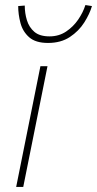

<svg xmlns="http://www.w3.org/2000/svg" viewBox="-20 -740 384 760"><path d="M44 0 140 -478H168L72 0ZM170 -570Q121 -570 95.5 -592.5Q70 -615 61 -649Q52 -683 52 -716L78 -718Q78 -688 86.5 -660Q95 -632 116 -614Q137 -596 176 -596Q213 -596 241.5 -615Q270 -634 289.5 -662.5Q309 -691 318 -720L344 -716Q335 -685 313.5 -651Q292 -617 256.5 -593.5Q221 -570 170 -570Z"/></svg>

Font: Source Sans 3 VF
Style: Italic
Weight: 200
Italic angle: -11°
Designer: Paul D. Hunt
Foundry: Adobe Systems Incorporated
Version: Version 3.042;hotconv 1.0.118;makeotfexe 2.5.65603